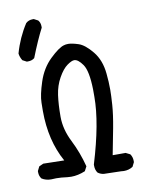

<svg xmlns="http://www.w3.org/2000/svg" viewBox="-85 -825 670 877"><g transform="rotate(-10 250.0 -386.5)"><path d="M418 -9 405 -10 325 -12Q310 -14 298 -23Q288 -37 288 -56V-62Q344 -246 344 -366V-401Q342 -487 321 -517Q300 -547 282 -547Q270 -547 249 -532Q228 -517 208 -481.5Q188 -446 182 -403Q176 -360 176 -303Q176 -245 206 -185.5Q236 -126 253 -60L242 -39Q208 -25 177 -25L159 -26Q130 -30 108 -30L84 -29Q60 -29 41 -41Q31 -54 31 -71V-77L41 -97L61 -106L158 -104Q101 -206 101 -343Q101 -347 101.5 -382Q102 -417 121.5 -476.5Q141 -536 182 -575.5Q223 -615 247 -622Q256 -625 268 -625Q285 -625 314.5 -615.5Q344 -606 377.5 -565Q411 -524 417 -461Q421 -423 421 -385Q421 -360 418 -316Q415 -272 403.5 -210.5Q392 -149 380 -89H440L460 -79Q470 -65 470 -47V-41L460 -21Q442 -9 418 -9ZM74 -578H68L49 -588Q39 -604 37 -621Q57 -692 96 -752Q109 -764 128 -764H133L152 -754Q162 -742 162 -725V-719Q135 -667 104 -588Q92 -578 74 -578Z"/></g></svg>

Font: Xiaolai Mono SC
Style: Regular
Weight: 400
Monospace: yes
Designer: LXGW / Nozomi Seto
Version: Version 3.113;September 30, 2024